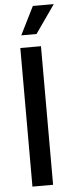

<svg xmlns="http://www.w3.org/2000/svg" viewBox="-62 -972 385 1004"><g transform="rotate(-5 130.5 -470.5)"><path d="M174.8 0V-727.5H66.4V0ZM150.9 -940.9 77.1 -793H157.2L260.7 -940.9Z"/></g></svg>

Font: Inteeer Medium
Style: Regular
Weight: 500
Designer: Rasmus Andersson
Foundry: rsms
Version: Version 4.001;Glyphs 3.4 (3402)